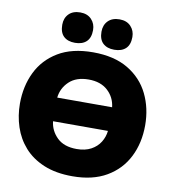

<svg xmlns="http://www.w3.org/2000/svg" viewBox="-101 -1034 1013 1135"><g transform="rotate(10 406.0 -467.0)"><path d="M410 14.5Q310.5 14.5 238.5 -15.5Q166.5 -45.5 120.5 -97.2Q74.5 -149 52.5 -215.8Q30.5 -282.5 30.5 -355.5Q30.5 -459.5 71.5 -544Q112.5 -628.5 195.5 -678.5Q278.5 -728.5 404.5 -728.5Q532 -728.5 615.8 -678.2Q699.5 -628 740.8 -543.5Q782 -459 782 -356.5Q782 -250 739.5 -166Q697 -82 614.2 -33.8Q531.5 14.5 410 14.5ZM407 -565.5Q332.5 -565.5 290.2 -525.5Q248 -485.5 241.5 -428H571Q564.5 -487 521.8 -526.2Q479 -565.5 407 -565.5ZM407 -148.5Q457.5 -148.5 492.8 -167.5Q528 -186.5 547.5 -217.8Q567 -249 571 -286H241.5Q247.5 -230 289 -189.2Q330.5 -148.5 407 -148.5ZM524 -765Q480.5 -765 456 -788Q431.5 -811 431.5 -857.5Q431.5 -897.5 456.2 -922.5Q481 -947.5 525 -947.5Q568 -947.5 592.5 -921.5Q617 -895.5 617 -857.5Q617 -811 592.5 -788Q568 -765 524 -765ZM288 -765Q244.5 -765 220.2 -788Q196 -811 196 -857.5Q196 -897.5 220.5 -922.5Q245 -947.5 289 -947.5Q332 -947.5 356.5 -921.5Q381 -895.5 381 -857.5Q381 -811 356.5 -788Q332 -765 288 -765Z"/></g></svg>

Font: Heraclito ExtraBold
Style: Regular
Weight: 800
Designer: Kostas Bartsokas (font) & Cristiano Sobral (main changes)
Foundry: Kostas Bartsokas (font) & Cristiano Sobral (main changes)
Version: Version 1.00;July 8, 2020;FontCreator 13.0.0.2655 64-bit